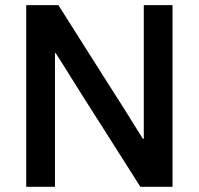

<svg xmlns="http://www.w3.org/2000/svg" viewBox="-20 -720 766 740"><path d="M81.1 -700.2H205.1Q240.2 -644.5 340.8 -485.8Q351.1 -469.2 370.8 -438.5Q390.6 -407.7 396 -398.9Q405.3 -384.3 449.7 -314.5Q459.5 -299.3 475.1 -274.2Q490.7 -249 496.1 -240.2Q500.5 -233.4 512.9 -213.4Q525.4 -193.4 530.8 -185.1H534.2V-700.2H645V0H521Q399.4 -191.9 387.2 -210.9Q354 -262.2 332 -297.4Q315.4 -323.7 278.3 -382.3Q262.7 -407.2 231.4 -457.5Q219.2 -477.1 194.8 -515.1H191.9V0H81.1Z"/></svg>

Font: Post Grotesk Medium
Style: Medium
Weight: 500
Version: Version 1.0